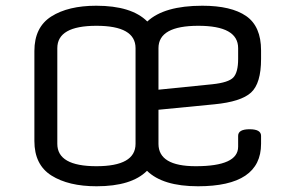

<svg xmlns="http://www.w3.org/2000/svg" viewBox="-20 -635 1031 670"><path d="M891 -459V-429Q891 -344 856 -312Q821 -280 728 -271L533 -252V-133Q533 -55 663 -55Q811 -55 811 -123V-161Q811 -184 851 -184Q891 -184 891 -161V-133Q891 15 671 15Q548 15 493 -39Q439 15 317 15Q219 15 159.5 -22.5Q100 -60 100 -143V-457Q100 -540 159 -577.5Q218 -615 316 -615Q439 -615 494 -560Q553 -615 686 -615Q787 -615 839 -579Q891 -543 891 -459ZM453 -133V-467Q453 -545 316.5 -545Q180 -545 180 -467V-133Q180 -55 316.5 -55Q453 -55 453 -133ZM533 -467V-322L721 -341Q778 -347 794.5 -365Q811 -383 811 -429V-467Q811 -545 672 -545Q533 -545 533 -467Z"/></svg>

Font: Offside
Style: Regular
Weight: 400
Designer: Eduardo Rodriguez Tunni
Foundry: Eduardo Rodriguez Tunni
Version: Version 1.001